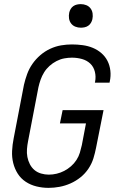

<svg xmlns="http://www.w3.org/2000/svg" viewBox="-20 -897 590 929"><path d="M215 12Q185 12 156.5 5Q128 -2 104.5 -17.5Q81 -33 66 -56.5Q51 -80 44 -108Q37 -136 38.5 -166.5Q40 -197 46 -227L96 -487Q102 -513 111.5 -539Q121 -565 137 -588Q153 -611 175 -630Q197 -649 223 -661Q249 -673 275.5 -677.5Q302 -682 328 -682Q354 -682 380 -678.5Q406 -675 429 -665.5Q452 -656 470.5 -640Q489 -624 500 -602.5Q511 -581 514 -555Q517 -529 511 -502L510 -497H439L440 -501Q445 -526 439 -550Q433 -574 416.5 -589.5Q400 -605 376.5 -611.5Q353 -618 328 -618Q310 -618 291 -614.5Q272 -611 253.5 -601.5Q235 -592 219.5 -578Q204 -564 193.5 -547Q183 -530 176.5 -511.5Q170 -493 166 -475L116 -215Q112 -195 110.5 -175.5Q109 -156 112.5 -137.5Q116 -119 124.5 -102.5Q133 -86 146.5 -74.5Q160 -63 178.5 -57.5Q197 -52 216 -52Q235 -52 254 -56.5Q273 -61 290.5 -70Q308 -79 323.5 -92.5Q339 -106 350 -123Q361 -140 366.5 -158.5Q372 -177 376 -195L396 -300H270L283 -364H481L445 -183Q440 -157 432 -131Q424 -105 408 -81Q392 -57 369.5 -39Q347 -21 321 -9.5Q295 2 268 7Q241 12 215 12ZM371 -763Q357 -763 344.5 -768Q332 -773 324 -783.5Q316 -794 314 -808Q312 -822 315 -836Q317 -845 322 -853.5Q327 -862 335 -867.5Q343 -873 352.5 -875Q362 -877 371 -877Q385 -877 397.5 -872Q410 -867 418 -856.5Q426 -846 428 -832Q430 -818 427 -804Q425 -795 420 -786.5Q415 -778 407 -772.5Q399 -767 389.5 -765Q380 -763 371 -763Z"/></svg>

Font: Lode
Style: Italic
Weight: 400
Italic angle: -11°
Monospace: yes
Designer: Belleve Invis
Foundry: Belleve Invis
Version: Version 29.2.0; ttfautohint (v1.8.3)